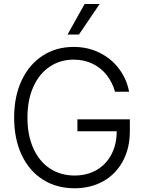

<svg xmlns="http://www.w3.org/2000/svg" viewBox="-20 -958 745 987"><path d="M358.4 -651.4Q290 -651.4 236.3 -615.7Q182.6 -580.1 151.9 -512.9Q121.1 -445.8 121.1 -353.5Q121.1 -261.7 151.9 -194.3Q182.6 -127 237.5 -91.3Q292.5 -55.7 363.3 -55.7Q426.3 -55.7 475.1 -83.3Q523.9 -110.8 551.8 -162.4Q579.6 -213.9 580.1 -283.2H377.9V-344.7H647.5V-284.2Q647.5 -195.3 611.1 -128.7Q574.7 -62 510.3 -26.1Q445.8 9.8 363.3 9.8Q270.5 9.8 200.2 -34.9Q129.9 -79.6 91.3 -161.9Q52.7 -244.1 52.7 -353.5Q52.7 -462.9 91.6 -545.2Q130.4 -627.4 199.7 -672.1Q269 -716.8 358.4 -716.8Q433.1 -716.8 493.7 -686Q554.2 -655.3 593 -602.8Q631.8 -550.3 643.6 -486.3H571.3Q558.1 -533.7 529.3 -571Q500.5 -608.4 456.8 -629.9Q413.1 -651.4 358.4 -651.4ZM415 -937.5H492.2L385.7 -780.3H327.1Z"/></svg>

Font: Pretendard GOV Light
Style: Regular
Weight: 300
Designer: Base glyphs from Inter by Rasmus Andersson; Hangeul glyphs from Noto Sans CJK(Source Han Sans) by Jang Soo-young and Kan
Foundry: Kil Hyung-jin
Version: Version 1.309